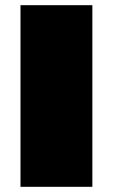

<svg xmlns="http://www.w3.org/2000/svg" viewBox="-20 -720 435 740"><path d="M59 0V-700H336V0Z"/></svg>

Font: Georama Expanded Black
Style: Regular
Weight: 900
Width: 7
Designer: Jean-Baptiste Levee
Foundry: Production Type
Version: Version 1.000